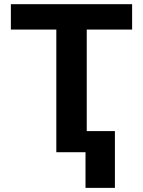

<svg xmlns="http://www.w3.org/2000/svg" viewBox="-20 -727 683 917"><path d="M31.9 -707H611V-585.8H394.3V0H249V-585.8H31.9ZM528.8 170.3H388.4V-100.9H528.8Z"/></svg>

Font: Pretendard JP Variable
Style: Regular
Weight: 400
Designer: Base glyphs from Inter by Rasmus Andersson; Hangul glyphs from Noto Sans CJK(Source Han Sans) by Jang Soo-young and Kang
Foundry: Kil Hyung-jin
Version: Version 1.307;Glyphs 3.2 (3192)